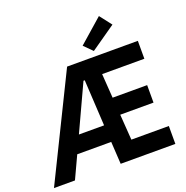

<svg xmlns="http://www.w3.org/2000/svg" viewBox="-166 -1110 1222 1260"><g transform="rotate(-20 445.0 -480.0)"><path d="M350.6 -719.7H844.7V-594.7H549.8L561.5 -425.8H802.7V-303.7H570.3L583 -125H844.7V0H462.9L453.6 -156.2H216.3L143.6 0H-2.9ZM493.2 -813.5 660.2 -960 724.6 -877 550.8 -755.9ZM446.8 -274.4 428.7 -595.7H419.9L271 -274.4Z"/></g></svg>

Font: Reddit Sans Chocolate
Style: Bold
Weight: 700
Designer: Stephen Hutchings
Foundry: Reddit
Version: Version 1.011